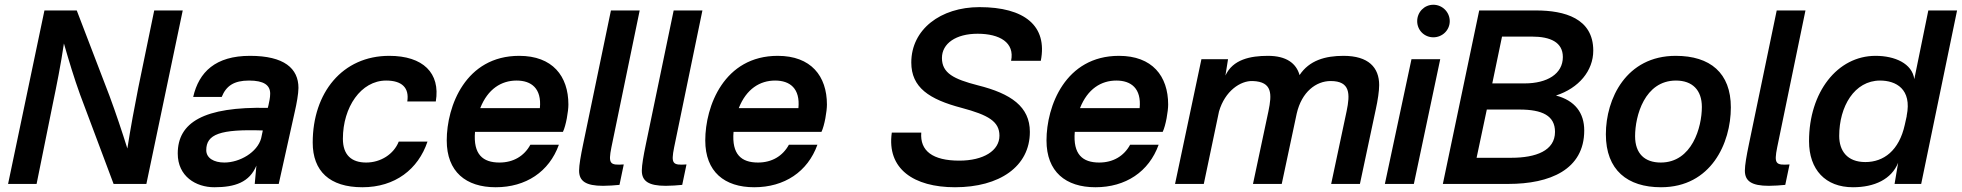

<svg xmlns="http://www.w3.org/2000/svg" viewBox="-20 -774 8256 808"><path d="M749 -730H629L562 -405C547 -330 529 -233 516 -149C493 -222 468 -297 441 -370L303 -730H167L14 0H134L202 -336C218 -413 236 -502 249 -591C270 -518 292 -445 317 -376L458 0H596Z M1032 -539C887 -539 817 -471 793 -366H913C932 -413 965 -435 1028 -435C1090 -435 1117 -416 1117 -380C1117 -362 1113 -347 1110 -332L1107 -320C836 -326 728 -258 728 -128C728 -32 804 14 882 14C969 14 1030 -7 1059 -77L1052 0H1153L1221 -306C1228 -336 1236 -380 1236 -404C1236 -486 1176 -539 1032 -539ZM848 -142C848 -209 906 -231 1086 -225L1079 -192C1063 -133 989 -90 924 -90C880 -90 848 -109 848 -142Z M1618 -539C1421 -539 1296 -384 1296 -174C1296 -54 1367 14 1505 14C1643 14 1740 -62 1779 -178H1658C1637 -125 1582 -90 1521 -90C1459 -90 1423 -122 1423 -190C1423 -323 1499 -435 1605 -435C1671 -435 1703 -405 1694 -347H1814C1834 -467 1760 -539 1618 -539Z M2165 -539C1939 -539 1860 -327 1860 -183C1860 -51 1941 14 2066 14C2193 14 2291 -51 2332 -165H2212C2186 -117 2140 -90 2082 -90C2012 -90 1971 -124 1979 -219H2349C2362 -246 2372 -306 2372 -334C2372 -454 2305 -539 2165 -539ZM2001 -319C2033 -400 2090 -435 2154 -435C2216 -435 2260 -402 2252 -319Z M2553 -154 2672 -730H2551L2434 -167C2424 -119 2417 -79 2417 -56C2417 -12 2445 8 2518 8C2538 8 2569 6 2587 4L2605 -82C2547 -78 2539 -84 2553 -154Z M2817 -154 2936 -730H2815L2698 -167C2688 -119 2681 -79 2681 -56C2681 -12 2709 8 2782 8C2802 8 2833 6 2851 4L2869 -82C2811 -78 2803 -84 2817 -154Z M3253 -539C3027 -539 2948 -327 2948 -183C2948 -51 3029 14 3154 14C3281 14 3379 -51 3420 -165H3300C3274 -117 3228 -90 3170 -90C3100 -90 3059 -124 3067 -219H3437C3450 -246 3460 -306 3460 -334C3460 -454 3393 -539 3253 -539ZM3089 -319C3121 -400 3178 -435 3242 -435C3304 -435 3348 -402 3340 -319Z M4102 -744C3938 -744 3815 -650 3815 -511C3815 -406 3890 -356 4027 -320C4139 -290 4186 -263 4186 -203C4186 -140 4119 -98 4017 -98C3905 -98 3851 -139 3857 -216H3733C3711 -63 3826 14 3999 14C4186 14 4314 -73 4314 -219C4314 -325 4235 -380 4095 -415C3994 -441 3944 -466 3944 -530C3944 -591 4003 -632 4094 -632C4187 -632 4251 -595 4235 -518H4360C4389 -665 4292 -744 4102 -744Z M4689 -539C4463 -539 4384 -327 4384 -183C4384 -51 4465 14 4590 14C4717 14 4815 -51 4856 -165H4736C4710 -117 4664 -90 4606 -90C4536 -90 4495 -124 4503 -219H4873C4886 -246 4896 -306 4896 -334C4896 -454 4829 -539 4689 -539ZM4525 -319C4557 -400 4614 -435 4678 -435C4740 -435 4784 -402 4776 -319Z M5316 -539C5242 -539 5168 -524 5137 -456L5148 -525H5036L4925 0H5046L5110 -305C5135 -391 5200 -435 5252 -433C5335 -430 5333 -378 5318 -306L5253 0H5374L5437 -296C5458 -388 5519 -433 5580 -433C5663 -433 5662 -378 5647 -306L5582 0H5703L5770 -315C5778 -351 5784 -391 5784 -416C5784 -490 5739 -539 5634 -539C5557 -539 5490 -520 5449 -458C5435 -508 5393 -539 5316 -539Z M6041 -525H5920L5808 0H5930ZM5944 -685C5944 -647 5974 -617 6012 -617C6050 -617 6081 -647 6081 -685C6081 -723 6050 -754 6012 -754C5974 -754 5944 -723 5944 -685Z M6444 -730H6205L6052 0H6328C6502 0 6647 -60 6647 -225C6647 -299 6608 -351 6528 -372C6624 -403 6685 -476 6685 -561C6685 -697 6564 -730 6444 -730ZM6194 -110 6237 -313H6374C6471 -313 6524 -287 6524 -219C6524 -140 6444 -110 6340 -110ZM6260 -423 6301 -620H6427C6505 -620 6557 -596 6557 -534C6557 -463 6491 -423 6396 -423Z M6861 -201C6861 -286 6901 -435 7033 -435C7102 -435 7142 -395 7142 -324C7142 -239 7101 -90 6969 -90C6902 -90 6861 -127 6861 -201ZM6738 -209C6738 -58 6829 14 6970 14C7181 14 7264 -172 7264 -322C7264 -467 7177 -539 7032 -539C6823 -539 6738 -358 6738 -209Z M7459 -154 7578 -730H7457L7340 -167C7330 -119 7323 -79 7323 -56C7323 -12 7351 8 7424 8C7444 8 7475 6 7493 4L7511 -82C7453 -78 7445 -84 7459 -154Z M8216 -730H8095L8036 -441C8027 -507 7954 -539 7873 -539C7712 -539 7593 -386 7593 -180C7593 -60 7662 14 7778 14C7869 14 7940 -20 7968 -89L7953 0H8065ZM7720 -202C7720 -326 7784 -435 7892 -435C7958 -435 8027 -400 8004 -287V-285L7996 -249C7972 -140 7907 -92 7830 -92C7753 -92 7720 -140 7720 -202Z"/></svg>

Font: Nacelle SemiBold
Style: Italic
Weight: 600
Italic angle: -12°
Designer: Sora Sagano
Foundry: Sora Sagano
Version: Version 1.000;FEAKit 1.0